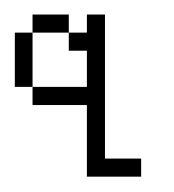

<svg xmlns="http://www.w3.org/2000/svg" viewBox="-20 -190 235 259"><path d="M0 -72.8V-146H23.9V-72.8ZM23.9 -146V-170.4H72.8V-146ZM97.2 48.3V-48.3H23.9V-72.8H97.2V-121.6H72.8V-146H97.2V-170.4H121.6V23.9H170.4V48.3Z"/></svg>

Font: FS Mondwest Regular
Style: Regular
Weight: 400
Designer: NZWStudios2024
Foundry: https://fontstruct.com
Version: Version 1.0